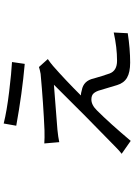

<svg xmlns="http://www.w3.org/2000/svg" viewBox="136 -813 728 1040"><g transform="rotate(-90 500.0 -293.0)"><path d="M351 -637Q419 -620 522.5 -607.5Q626 -595 684 -592L674 -523Q515 -537 339 -569ZM700 -398Q678 -383 662 -369Q589 -305 503 -219Q515 -219 531 -214Q583 -205 595 -149Q608 -103 622 -63Q637 -23 691 -23Q763 -23 844 -41L840 35Q756 48 681 48Q628 48 599 31Q570 14 559 -23Q544 -72 532 -113Q526 -136 515 -149Q504 -162 481 -162Q451 -162 421 -131Q353 -63 257 51L187 2Q203 -10 223 -30Q388 -190 561 -365Q440 -356 318 -346Q277 -342 250 -336L243 -417Q273 -415 314 -416Q456 -422 620 -437Q642 -441 657 -446Z"/></g></svg>

Font: Gothic Nguyen
Style: Regular
Weight: 400
Designer: MORI Takayuki
Version: Version 1.220;July 21, 2023;FontCreator 14.0.0.2814 64-bit